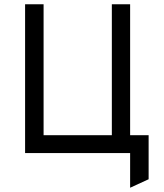

<svg xmlns="http://www.w3.org/2000/svg" viewBox="-20 -720 771 903"><path d="M98 0V-700H185V-84H506V-700H592V0ZM592 163V0H543V-84H679V123Z"/></svg>

Font: Overpass
Style: Regular
Weight: 400
Designer: Delve Withrington, Dave Bailey, Thomas Jockin
Foundry: Delve Fonts LLC
Version: Version 4.000